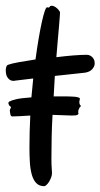

<svg xmlns="http://www.w3.org/2000/svg" viewBox="-38 -618 348 665"><path d="M289.1 -407.2Q289.1 -404.8 289.6 -402.6Q290 -400.4 290 -397.9Q290 -388.2 281.5 -378.4Q272.9 -368.7 255.9 -366.2L151.9 -355L147.9 -284.2H183.1Q192.9 -284.2 202.6 -283.9Q212.4 -283.7 220.5 -283Q228.5 -282.2 233.6 -280.5Q238.8 -278.8 238.8 -275.9Q238.8 -273.4 237.8 -271Q236.8 -268.6 236.8 -264.2Q236.8 -260.7 237.8 -257.6Q238.8 -254.4 241.2 -252.9L242.2 -251Q242.2 -250 240.7 -248.8Q239.3 -247.6 237.5 -245.1Q235.8 -242.7 234.4 -238.8Q232.9 -234.9 232.9 -229Q232.9 -227.5 233.4 -226.6Q233.9 -225.6 233.9 -224.1Q233.9 -222.7 230 -220.2Q226.1 -217.8 210.9 -217.8L144 -220.2Q141.6 -180.2 140.9 -142.1Q140.1 -104 140.1 -68.8Q140.1 -48.3 141.1 -35.6Q142.1 -22.9 142.1 -19Q142.1 -10.7 138.9 -2.7Q135.7 5.4 131.6 12Q127.4 18.6 122.8 22.7Q118.2 26.9 115.2 26.9Q97.7 26.9 87.4 15.9Q77.1 4.9 72 -13.7Q66.9 -32.2 65.4 -56.2Q64 -80.1 64 -106Q64 -161.1 66.9 -217.8Q45.9 -216.3 29.5 -215.6Q13.2 -214.8 3.9 -214.8Q1.5 -214.8 0 -217Q-1.5 -219.2 -2.2 -222.7Q-2.9 -226.1 -3.4 -229.7Q-3.9 -233.4 -3.9 -235.8Q-3.9 -238.3 -2 -241.5Q0 -244.6 0 -247.1Q0 -248 -3.9 -250.7Q-7.8 -253.4 -7.8 -257.8Q-11.7 -262.2 -4.9 -266.6Q0.5 -270 17.6 -274.2Q34.7 -278.3 70.8 -280.8L77.1 -346.2L16.1 -338.9Q14.6 -338.9 13.2 -338.4Q11.7 -337.9 9.8 -337.9Q0.5 -337.9 -5.1 -342.3Q-10.7 -346.7 -13.7 -352.5Q-16.6 -358.4 -17.3 -364.5Q-18.1 -370.6 -18.1 -374Q-18.1 -380.9 -16.1 -386.7Q-14.2 -392.6 -8.8 -394Q1.5 -397.9 27.1 -402.6Q52.7 -407.2 85 -412.1Q90.3 -451.7 95.9 -484.6Q101.6 -517.6 106.9 -541.7Q112.3 -565.9 116.9 -579.3Q121.6 -592.8 125 -592.8Q126 -592.8 127.4 -592.3Q128.9 -591.8 129.9 -591.8Q132.8 -591.8 134.5 -595Q136.2 -598.1 141.1 -598.1Q145.5 -598.1 150.6 -595.5Q155.8 -592.8 159.9 -588.9Q164.1 -585 167 -580.8Q169.9 -576.7 169.9 -574.2Q169.9 -571.3 168.9 -558.8Q168 -546.4 166.3 -525.9Q164.6 -505.4 162.1 -478.3Q159.7 -451.2 157.2 -419.9Q188 -423.8 215.6 -426Q243.2 -428.2 262.2 -428.2Q268.6 -428.2 273.4 -425.8Q278.3 -423.3 281.5 -420.2Q284.7 -417 286.6 -413.3Q288.6 -409.7 289.1 -407.2Z"/></svg>

Font: Oregano
Style: Regular
Weight: 400
Version: Version 1.000